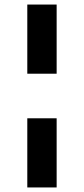

<svg xmlns="http://www.w3.org/2000/svg" viewBox="-20 -772 370 844"><path d="M229 -752V-448H100V-752ZM229 -252V52H100V-252Z"/></svg>

Font: Pathway Extreme 28pt Black
Style: Regular
Weight: 900
Designer: Eduardo Rodriguez Tunni
Foundry: Eduardo Rodriguez Tunni
Version: Version 1.001;gftools[0.9.26]